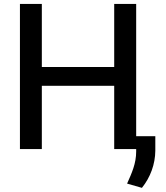

<svg xmlns="http://www.w3.org/2000/svg" viewBox="-20 -747 834 962"><path d="M79.9 0H189.6V-317.1H552.2V0H662.3V12.1C662.3 72.4 640.3 120 616.8 172.9L691.1 194.2C733.7 141 757.5 76 758.2 8.2V-64.6H662.3V-727.3H552.2V-411.2H189.6V-727.3H79.9Z"/></svg>

Font: Magic Ui Pro Medium
Style: Regular
Weight: 500
Designer: Stefan Endress, Andreas Faust
Version: Version 1.000;FEAKit 1.0